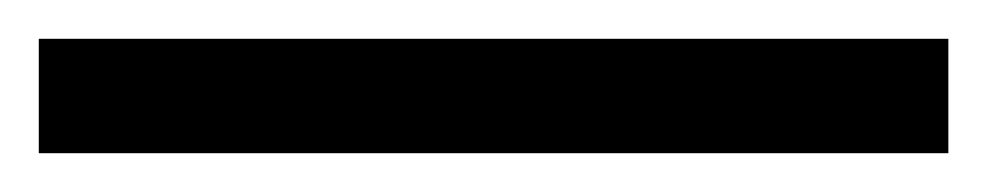

<svg xmlns="http://www.w3.org/2000/svg" viewBox="-25 63 509 99"><path d="M-5 142V83H464V142Z"/></svg>

Font: Noto Serif Tamil
Style: Bold
Weight: 700
Designer: Indian Type Foundry, Tom Grace, and the Monotype Design Team
Foundry: Monotype Imaging Inc.
Version: Version 2.003